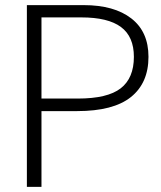

<svg xmlns="http://www.w3.org/2000/svg" viewBox="-20 -730 629 750"><path d="M142 0H85V-710H307Q426 -710 493 -658Q560 -606 560 -508Q560 -406 491.5 -351Q423 -296 281 -296H142ZM298 -662H142V-345H284Q400 -345 451.5 -385Q503 -425 503 -508Q503 -587 452.5 -624.5Q402 -662 298 -662Z"/></svg>

Font: Livvic Light
Style: Regular
Weight: 300
Designer: Jacques Le Bailly, Baron von Fonthausen
Version: Version 1.001; ttfautohint (v1.8.2)